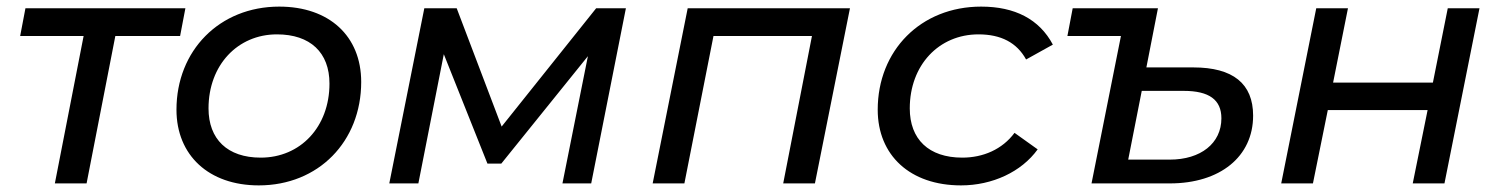

<svg xmlns="http://www.w3.org/2000/svg" viewBox="-20 -555 4537 581"><path d="M541 -530H57L41 -446H233L146 0H242L329 -446H525Z M763 6C944 6 1073 -127 1073 -307C1073 -446 976 -535 825 -535C644 -535 514 -402 514 -223C514 -85 612 6 763 6ZM769 -78C668 -78 611 -134 611 -227C611 -358 699 -451 818 -451C919 -451 977 -396 977 -302C977 -171 889 -78 769 -78Z M1784 -530 1498 -172 1362 -530H1264L1158 0H1246L1323 -391L1455 -60H1497L1759 -385L1682 0H1769L1874 -530Z M2061 -530 1955 0H2051L2139 -446H2437L2350 0H2446L2552 -530Z M2888 6C2983 6 3071 -35 3120 -103L3050 -153C3013 -103 2955 -78 2892 -78C2790 -78 2733 -134 2733 -227C2733 -358 2821 -451 2941 -451C3009 -451 3057 -426 3085 -375L3166 -420C3125 -497 3051 -535 2949 -535C2766 -535 2636 -402 2636 -223C2636 -85 2734 6 2888 6Z M3591 -351H3449L3484 -530H3226L3210 -446H3372L3283 0H3520C3672 0 3772 -81 3772 -205C3772 -302 3711 -351 3591 -351ZM3520 -72H3394L3435 -280H3562C3639 -280 3676 -253 3676 -197C3676 -121 3613 -72 3520 -72Z M3857 0H3953L3998 -222H4300L4255 0H4351L4457 -530H4361L4316 -305H4014L4059 -530H3963Z"/></svg>

Font: AWKNG-Font Medium
Style: Italic
Weight: 500
Italic angle: -11.3°
Designer: Awakening Church
Foundry: Awakening Church
Version: Version 1.700;PS 001.700;hotconv 1.0.88;makeotf.lib2.5.64775